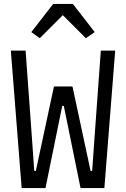

<svg xmlns="http://www.w3.org/2000/svg" viewBox="-20 -955 640 975"><path d="M211 0 296 -417H304L389 0H510L565 -698H492L463 -298L448 -87H440L348 -516H254L162 -87H154L139 -298L110 -698H35L90 0ZM250 -935 139 -792 182 -761 299 -878 416 -761 461 -792 350 -935Z"/></svg>

Font: IBM Plex Mono
Style: Regular
Weight: 400
Monospace: yes
Designer: Mike Abbink, Paul van der Laan, Pieter van Rosmalen
Foundry: Bold Monday
Version: Version 2.004